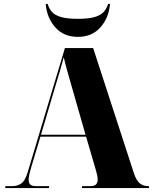

<svg xmlns="http://www.w3.org/2000/svg" viewBox="-20 -959 780 979"><path d="M7 0V-10H43Q69 -10 88.5 -23.5Q108 -37 121 -80L311 -714H455L663 -75Q675 -39 692.5 -24.5Q710 -10 735 -10H740V0H398V-10H440Q462 -10 470 -19Q478 -28 478 -43Q478 -53 475.5 -65.5Q473 -78 469 -91L419 -262H186L140 -109Q134 -88 130 -71.5Q126 -55 126 -43Q126 -26 134.5 -18Q143 -10 163 -10H230V0ZM189 -272H416L345 -520Q337 -548 325.5 -588.5Q314 -629 305 -667Q296 -632 285 -595Q274 -558 263 -522ZM377 -771Q305 -771 262 -819.5Q219 -868 213 -939H223Q230 -915 245 -898Q260 -881 291.5 -872Q323 -863 377 -863Q431 -863 462 -872Q493 -881 508.5 -898Q524 -915 531 -939H541Q535 -868 492 -819.5Q449 -771 377 -771Z"/></svg>

Font: Noto Serif Display SemiCondensed Black
Style: Regular
Weight: 900
Width: 4
Designer: Monotype Design Team
Foundry: Monotype Imaging Inc.
Version: Version 2.009